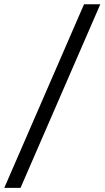

<svg xmlns="http://www.w3.org/2000/svg" viewBox="-74 -782 496 911"><path d="M401.9 -761.7 23.4 109.4H-53.7L324.7 -761.7Z"/></svg>

Font: Inter Display
Style: Italic
Weight: 400
Italic angle: -9.39999°
Designer: Rasmus Andersson
Foundry: rsms
Version: Version 4.000;git-a52131595